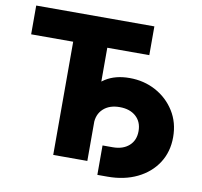

<svg xmlns="http://www.w3.org/2000/svg" viewBox="-85 -819 1017 969"><g transform="rotate(10 423.5 -334.0)"><path d="M23.4 -580.1V-727.5H628.9V-580.1H413.6V0H238.8V-580.1ZM475.6 60.5V-90.3H527.8Q580.1 -90.3 611.1 -117.9Q642.1 -145.5 642.1 -192.9Q642.1 -240.2 611.1 -268.1Q580.1 -295.9 527.8 -295.9Q475.1 -295.9 444.1 -267.3Q413.1 -238.8 413.1 -189.9H327.6Q327.6 -268.6 353 -326.9Q378.4 -385.3 428.5 -417.2Q478.5 -449.2 551.8 -449.2Q625.5 -449.2 686 -416.5Q746.6 -383.8 783 -325.9Q819.3 -268.1 819.3 -192.9Q819.3 -117.7 782.2 -60.5Q745.1 -3.4 679.2 28.6Q613.3 60.5 527.8 60.5Z"/></g></svg>

Font: Inter 28pt ExtraBold
Style: Regular
Weight: 800
Designer: Rasmus Andersson
Foundry: rsms
Version: Version 4.001;git-66647c0bb